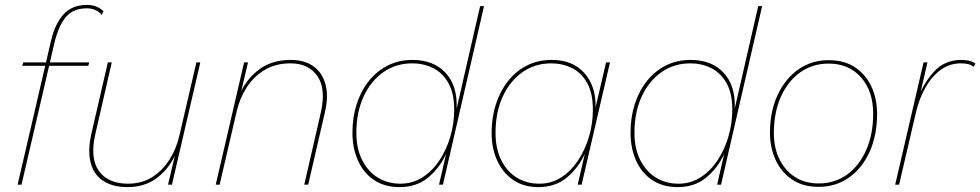

<svg xmlns="http://www.w3.org/2000/svg" viewBox="-20 -755 4008 785"><path d="M52 0 189 -590Q205 -658 240 -696.5Q275 -735 336 -735Q357 -735 374 -728Q391 -721 403 -709L396 -694Q384 -708 368.5 -714.5Q353 -721 335 -721Q279 -721 249 -685Q219 -649 202 -578L184 -500L182 -491L68 0ZM71 -486 75 -500H345L341 -486Z M501 10Q441 10 402 -15.5Q363 -41 350.5 -90.5Q338 -140 354 -210L421 -500H437L370 -208Q347 -108 384.5 -56Q422 -4 503 -4Q560 -4 602.5 -31Q645 -58 673 -102.5Q701 -147 713 -199L783 -500H799L683 0H667L700 -140L704 -139Q679 -74 627.5 -32Q576 10 501 10Z M862 0 978 -500H994L961 -360L957 -361Q980 -423 1033.5 -466.5Q1087 -510 1169 -510Q1225 -510 1261.5 -484Q1298 -458 1311 -409.5Q1324 -361 1308 -294L1240 0H1224L1291 -292Q1314 -391 1278 -443.5Q1242 -496 1168 -496Q1107 -496 1062 -469Q1017 -442 988.5 -397.5Q960 -353 948 -301L878 0Z M1613 10Q1553 10 1510 -18.5Q1467 -47 1444 -97.5Q1421 -148 1421 -213Q1421 -276 1438.5 -330Q1456 -384 1488.5 -424.5Q1521 -465 1566 -487.5Q1611 -510 1667 -510Q1753 -510 1802 -457Q1851 -404 1847 -311L1943 -730H1959L1791 0H1775L1804 -126Q1778 -69 1731 -29.5Q1684 10 1613 10ZM1617 -4Q1667 -4 1707.5 -30Q1748 -56 1777 -100Q1806 -144 1821.5 -197.5Q1837 -251 1837 -306Q1837 -374 1813 -416Q1789 -458 1750 -477Q1711 -496 1666 -496Q1599 -496 1547.5 -460Q1496 -424 1466.5 -360Q1437 -296 1437 -212Q1437 -147 1461 -100Q1485 -53 1525.5 -28.5Q1566 -4 1617 -4Z M2181 10Q2121 10 2078.5 -19Q2036 -48 2013 -98Q1990 -148 1990 -212Q1990 -275 2007.5 -329Q2025 -383 2057.5 -424Q2090 -465 2135 -487.5Q2180 -510 2236 -510Q2322 -510 2369.5 -456Q2417 -402 2415 -316L2458 -500H2474L2358 0H2342L2371 -126Q2345 -69 2298 -29.5Q2251 10 2181 10ZM2185 -4Q2235 -4 2275 -30Q2315 -56 2344 -100Q2373 -144 2388.5 -197.5Q2404 -251 2404 -306Q2404 -374 2380.5 -416Q2357 -458 2318 -477Q2279 -496 2234 -496Q2167 -496 2115.5 -459.5Q2064 -423 2035 -359Q2006 -295 2006 -212Q2006 -147 2029.5 -100Q2053 -53 2093.5 -28.5Q2134 -4 2185 -4Z M2750 10Q2690 10 2647 -18.5Q2604 -47 2581 -97.5Q2558 -148 2558 -213Q2558 -276 2575.5 -330Q2593 -384 2625.5 -424.5Q2658 -465 2703 -487.5Q2748 -510 2804 -510Q2890 -510 2939 -457Q2988 -404 2984 -311L3080 -730H3096L2928 0H2912L2941 -126Q2915 -69 2868 -29.5Q2821 10 2750 10ZM2754 -4Q2804 -4 2844.5 -30Q2885 -56 2914 -100Q2943 -144 2958.5 -197.5Q2974 -251 2974 -306Q2974 -374 2950 -416Q2926 -458 2887 -477Q2848 -496 2803 -496Q2736 -496 2684.5 -460Q2633 -424 2603.5 -360Q2574 -296 2574 -212Q2574 -147 2598 -100Q2622 -53 2662.5 -28.5Q2703 -4 2754 -4Z M3327 9Q3263 9 3218.5 -21Q3174 -51 3151 -101.5Q3128 -152 3128 -212Q3128 -299 3159 -366Q3190 -433 3244 -471Q3298 -509 3368 -509Q3433 -509 3477 -479Q3521 -449 3543.5 -399.5Q3566 -350 3566 -289Q3566 -202 3535.5 -134.5Q3505 -67 3451 -29Q3397 9 3327 9ZM3327 -5Q3393 -5 3443 -41Q3493 -77 3521.5 -141.5Q3550 -206 3550 -290Q3550 -383 3500 -439Q3450 -495 3368 -495Q3302 -495 3251.5 -459Q3201 -423 3172.5 -359Q3144 -295 3144 -211Q3144 -150 3167 -103.5Q3190 -57 3231 -31Q3272 -5 3327 -5Z M3640 0 3756 -500H3772L3737 -349L3733 -356Q3760 -421 3802 -465.5Q3844 -510 3911 -510Q3928 -510 3943 -506.5Q3958 -503 3968 -495L3961 -482Q3951 -490 3937.5 -493Q3924 -496 3909 -496Q3862 -496 3825.5 -469Q3789 -442 3764 -397.5Q3739 -353 3726 -300L3656 0Z"/></svg>

Font: Kantumruy Pro Thin
Style: Italic
Weight: 250
Italic angle: -13°
Version: Version 1.002